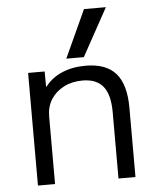

<svg xmlns="http://www.w3.org/2000/svg" viewBox="-55 -836 712 883"><g transform="rotate(-5 301.0 -395.0)"><path d="M84.3 0V-520H160.7L161.2 -449.7H163.2Q192.5 -488.5 240.6 -509.3Q288.7 -530 349.9 -530Q444.5 -530 489.5 -478.8Q534.5 -427.6 534.5 -320V0H456.1V-306.4Q456.1 -386.8 425.5 -425.1Q394.9 -463.4 330 -463.4Q281.4 -463.4 243.6 -443.8Q205.7 -424.2 184.5 -390.6Q163.3 -357 163.3 -312.8V0ZM346 -570H265L365.9 -790H467Z"/></g></svg>

Font: M PLUS 1 Thin
Style: Regular
Weight: 100
Designer: Coji Morishita
Foundry: UNDERFOREST DESIGN
Version: Version 1.001